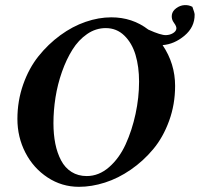

<svg xmlns="http://www.w3.org/2000/svg" viewBox="-20 -719 779 749"><path d="M392.6 -609.4Q353.5 -609.4 319.8 -586.2Q286.1 -563 262.5 -525.1Q238.8 -487.3 221.7 -438.7Q204.6 -390.1 196.5 -338.9Q188.5 -287.6 188.5 -238.3Q188.5 -194.8 195.8 -158.4Q203.1 -122.1 218.3 -93.3Q233.4 -64.5 259 -48.3Q284.7 -32.2 318.4 -32.2Q365.7 -32.2 405.5 -66.9Q445.3 -101.6 470.2 -156.2Q495.1 -210.9 508.8 -274.7Q522.5 -338.4 522.5 -400.4Q522.5 -458.5 508.8 -504.6Q495.1 -550.8 465.1 -580.1Q435.1 -609.4 392.6 -609.4ZM558.6 -603.5Q607.9 -581.1 627.9 -582Q643.1 -582.5 654.8 -589.6Q666.5 -596.7 668 -606.4Q669.4 -615.7 658.7 -629.9Q647.9 -644 650.4 -661.1Q652.8 -676.3 667.5 -687Q682.1 -697.8 699 -699Q715.8 -700.2 730.5 -692.4Q739.3 -668.9 739.3 -662.1Q739.7 -613.3 699.7 -579.8Q659.7 -546.4 614.3 -543Q663.1 -470.7 663.1 -383.8Q663.1 -311.5 639.6 -247.3Q616.2 -183.1 577.6 -137Q539.1 -90.8 490.2 -57.1Q441.4 -23.4 389.4 -6.8Q337.4 9.8 288.1 9.8Q221.2 9.8 165.8 -26.6Q110.4 -63 79.1 -123.5Q47.9 -184.1 47.9 -254.9Q47.9 -325.2 70.3 -389.2Q92.8 -453.1 130.4 -500Q168 -546.9 215.3 -581.5Q262.7 -616.2 314 -633.8Q365.2 -651.4 414.1 -651.4Q496.6 -651.4 558.6 -603.5Z"/></svg>

Font: Crimson
Style: BoldItalic
Weight: 700
Italic angle: -11°
Version: Version 0.8